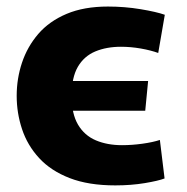

<svg xmlns="http://www.w3.org/2000/svg" viewBox="-20 -552 566 581"><path d="M328.8 9Q247.8 9 190.8 -13.1Q133.8 -35.2 98.3 -73.8Q62.8 -112.5 46.7 -161.2Q30.5 -209.8 30.5 -262Q30.5 -314.2 46.6 -362.4Q62.7 -410.7 95.8 -449.3Q129 -487.8 181.5 -510Q234 -532.2 306.7 -532.2Q357.3 -532.2 405.4 -524.2Q453.5 -516.2 478.7 -507.3L458.8 -391.7Q436.5 -399.8 406 -405.2Q375.5 -410.5 346 -410.5Q302.3 -410.5 268.3 -396.3Q234.3 -382 215.5 -349.7Q196.7 -317.3 196.7 -262Q196.7 -207.7 216.1 -174.8Q235.5 -142 270.1 -127.3Q304.7 -112.7 349.2 -112.7Q379.2 -112.7 410.8 -117.1Q442.5 -121.5 463.8 -128.5L478 -12Q459.5 -4.8 418.2 2.1Q376.8 9 328.8 9ZM130.2 -217V-306.8H428.2L419.5 -217Z"/></svg>

Font: Murecho Thin
Style: Regular
Weight: 100
Designer: Neil Summerour
Foundry: Positype
Version: Version 1.010